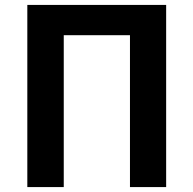

<svg xmlns="http://www.w3.org/2000/svg" viewBox="-20 -760 786 780"><path d="M91 0H239V-617H508V0H655V-740H91Z"/></svg>

Font: Noto Sans Japanese Bold
Style: Bold
Weight: 700
Designer: Ryoko NISHIZUKA (kana & ideographs); Paul D. Hunt (Latin, Greek & Cyrillic); Wenlong ZHANG (bopomofo); Sandoll Communica
Foundry: Adobe Systems Incorporated
Version: Version 1.000;PS 1;hotconv 1.0.78;makeotf.lib2.5.61930